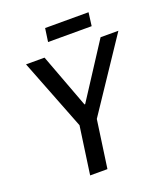

<svg xmlns="http://www.w3.org/2000/svg" viewBox="-150 -940 904 1043"><g transform="rotate(-20 301.5 -418.0)"><path d="M229 -276 69 -686H176L293 -373H297L500 -686H603L329 -276L290 0H190ZM234 -836H485L475 -759H223Z"/></g></svg>

Font: Archivo Narrow Medium
Style: Italic
Weight: 500
Italic angle: -8°
Designer: Hector Gatti
Foundry: Omnibus-Type
Version: Version 2.001